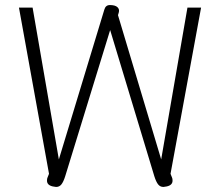

<svg xmlns="http://www.w3.org/2000/svg" viewBox="-20 -730 871 760"><path d="M166 -15Q166 -23 168 -27L174 -42L55 -700H109L213 -99L393 -692Q398 -710 415 -710Q436 -710 445 -701.5Q454 -693 450 -680L447 -670L618 -99L722 -700H776L655 -42L661 -27Q663 -23 663 -15Q663 3 640 8Q630 10 627 10Q614 10 606 0Q598 -10 591 -32L416 -611L238 -32Q231 -10 223 0Q215 10 202 10Q199 10 189 8Q166 3 166 -15Z"/></svg>

Font: Niramit ExtraLight
Style: Regular
Weight: 200
Designer: Katatrad Aksorn Co.,Ltd.
Foundry: Cadson Demak Co.,Ltd.
Version: Version 1.000; ttfautohint (v1.6)